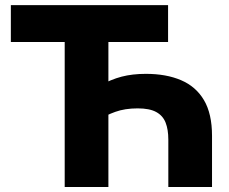

<svg xmlns="http://www.w3.org/2000/svg" viewBox="-20 -748 917 768"><path d="M563.5 -452.6Q645 -452.6 704.3 -427.2Q763.7 -401.9 795.9 -347.4Q828.1 -293 828.1 -204.6V0H653.3V-189.5Q653.3 -230 642.3 -257.8Q631.3 -285.6 604.7 -300Q578.1 -314.5 530.8 -314.5Q479.5 -314.5 440.9 -300.5Q402.3 -286.6 375 -268.1V-403.3Q423.3 -430.2 466.6 -441.4Q509.8 -452.6 563.5 -452.6ZM413.6 -608.4V0H238.8V-608.4ZM23.4 -580.1V-727.5H652.3V-580.1Z"/></svg>

Font: Inter 28pt ExtraBold
Style: Regular
Weight: 800
Designer: Rasmus Andersson
Foundry: rsms
Version: Version 4.001;git-66647c0bb